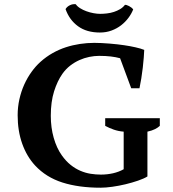

<svg xmlns="http://www.w3.org/2000/svg" viewBox="-20 -876 818 908"><path d="M677.2 -41.5Q660.6 -31.2 632.8 -21.7Q605 -12.2 573.7 -4.6Q542.5 2.9 511 7.3Q479.5 11.7 455.6 11.7Q352.5 11.7 275.1 -12.9Q197.8 -37.6 146 -93.3Q106.4 -136.2 85 -196.5Q63.5 -256.8 63.5 -331.1Q63.5 -370.1 71.8 -407Q80.1 -443.8 94.7 -476.3Q109.4 -508.8 129.2 -536.1Q148.9 -563.5 171.9 -584Q198.7 -607.9 229 -625Q259.3 -642.1 291.7 -652.6Q324.2 -663.1 358.2 -668.2Q392.1 -673.3 425.8 -673.3Q441.4 -673.3 460.2 -672.4Q479 -671.4 498.3 -669.9Q517.6 -668.5 535.6 -666.3Q553.7 -664.1 567.4 -662.1Q594.7 -658.2 620.6 -652.3Q646.5 -646.5 662.1 -640.1Q661.6 -626 659.9 -603.8Q658.2 -581.5 655.3 -556.2Q652.3 -530.8 648.2 -504.9Q644 -479 639.6 -458.5H600.6L547.9 -600.6Q528.3 -606 504.2 -608.9Q480 -611.8 448.7 -611.8Q426.3 -611.8 402.3 -606.9Q378.4 -602.1 355.5 -591.8Q332.5 -581.5 312 -565.7Q291.5 -549.8 275.4 -527.3Q251.5 -493.7 235.8 -444.1Q220.2 -394.5 220.2 -328.6Q220.2 -272.5 234.1 -223.9Q248 -175.3 272.5 -141.1Q292 -113.8 314 -96.2Q335.9 -78.6 359.9 -68.4Q383.8 -58.1 408.4 -54.2Q433.1 -50.3 457.5 -50.3Q486.8 -50.3 514.6 -56.6Q542.5 -63 564.9 -75.7V-253.4Q540 -255.4 518.3 -262.9Q496.6 -270.5 477.5 -280.8V-316.9H735.8V-280.8Q727.1 -272.5 713.1 -265.4Q699.2 -258.3 677.2 -253.4ZM570.8 -853Q577.1 -854 590.1 -847.4Q603 -840.8 609.9 -831.5Q601.6 -810.5 587.2 -791.3Q572.8 -772 553 -756.6Q533.2 -741.2 507.8 -731.7Q482.4 -722.2 452.6 -722.2Q389.6 -722.2 348.9 -752Q308.1 -781.7 290 -833Q296.9 -844.7 310.5 -851.3Q324.2 -857.9 338.4 -856Q345.2 -845.7 358.9 -837.2Q372.6 -828.6 388.7 -822.8Q404.8 -816.9 422.1 -813.7Q439.5 -810.5 453.6 -810.5Q468.8 -810.5 485.8 -812.5Q502.9 -814.5 518.6 -819.6Q534.2 -824.7 547.9 -832.8Q561.5 -840.8 570.8 -853Z"/></svg>

Font: PT Astra Serif
Style: Bold
Weight: 700
Designer: A.Korolkova, I. Chaeva
Foundry: ParaType Ltd
Version: Version 1.002